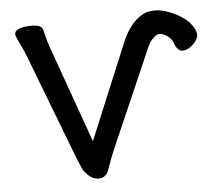

<svg xmlns="http://www.w3.org/2000/svg" viewBox="-43 -542 681 606"><g transform="rotate(-5 297.5 -238.5)"><path d="M39 -420Q23 -453 23 -458Q23 -481 80 -481Q109 -481 113 -463Q123 -421 131 -401L238 -101L361 -397Q390 -471 440 -491Q452 -495 470 -495Q488 -495 513 -486Q556 -469 578 -444Q595 -423 595 -408Q595 -403 594 -399Q587 -383 572.5 -372Q558 -361 547 -361Q543 -361 539 -362Q526 -367 520 -386Q513 -408 485 -419Q481 -420 477 -420Q469 -420 460 -412Q445 -400 434 -372L301 -67Q292 -46 279 -9Q270 18 247 18Q224 18 207 -3Q198 -12 195 -21Q194 -23 183 -49L55 -383Q49 -400 39 -420Z"/></g></svg>

Font: Moon Stars Kai
Style: Bold
Weight: 700
Designer: GuiWonder
Version: Version 1.101